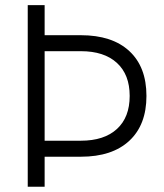

<svg xmlns="http://www.w3.org/2000/svg" viewBox="-20 -713 626 733"><path d="M85.9 0V-693.4H150.4V-578.6H288.6Q408.2 -578.6 473.6 -518.1Q539.1 -457.5 539.1 -346.7Q539.1 -236.3 473.6 -175.5Q408.2 -114.7 288.6 -114.7H150.4V0ZM150.4 -175.8H288.6Q377.4 -175.8 426.3 -220.5Q475.1 -265.1 475.1 -346.7Q475.1 -428.2 426.3 -472.9Q377.4 -517.6 288.6 -517.6H150.4Z"/></svg>

Font: Cascadia Mono PL Light
Style: Regular
Weight: 300
Monospace: yes
Designer: Aaron Bell
Foundry: Saja Typeworks
Version: Version 2404.023; ttfautohint (v1.8.4)